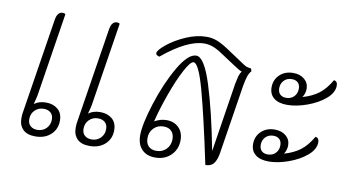

<svg xmlns="http://www.w3.org/2000/svg" viewBox="-62 -702 1542 850"><g transform="rotate(10 709.5 -277.0)"><path d="M230 -81Q230 -43 203.5 -18.5Q177 6 134 6Q97 6 78.5 -12.5Q60 -31 60 -63Q60 -75 61 -82L130 -519Q136 -554 160 -554Q167 -554 172 -550L113 -175Q112 -168 103 -134Q124 -150 156 -150Q188 -150 209 -132.5Q230 -115 230 -81ZM194 -80Q194 -100 182 -110.5Q170 -121 151 -121Q127 -121 111 -105Q95 -89 95 -65Q95 -45 107 -34.5Q119 -24 138 -24Q162 -24 178 -40Q194 -56 194 -80ZM474 -81Q474 -43 447.5 -18.5Q421 6 378 6Q341 6 322.5 -12.5Q304 -31 304 -63Q304 -75 305 -82L374 -519Q380 -554 404 -554Q411 -554 416 -550L357 -175Q356 -168 347 -134Q368 -150 400 -150Q432 -150 453 -132.5Q474 -115 474 -81ZM438 -80Q438 -100 426 -110.5Q414 -121 395 -121Q371 -121 355 -105Q339 -89 339 -65Q339 -45 351 -34.5Q363 -24 382 -24Q406 -24 422 -40Q438 -56 438 -80Z M1027 -444Q1018 -435 1012.5 -419Q1007 -403 1002 -375L953 -64Q948 -32 935.5 -16Q923 0 898 0Q853 -214 822 -326.5Q791 -439 768 -439Q754 -439 729 -392Q704 -345 679.5 -276.5Q655 -208 641 -151Q668 -166 695 -166Q729 -166 750 -145Q771 -124 771 -89Q771 -48 743.5 -21Q716 6 673 6Q635 6 613 -16.5Q591 -39 591 -80Q591 -129 621.5 -225Q652 -321 695 -395.5Q738 -470 775 -470Q811 -470 847.5 -354.5Q884 -239 917 -66L966 -379Q970 -399 973.5 -412Q977 -425 985 -435Q973 -439 948 -456L881 -500Q857 -516 838.5 -522.5Q820 -529 801 -529Q725 -529 614 -437Q598 -441 598 -450Q598 -463 631.5 -490.5Q665 -518 713 -539Q761 -560 806 -560Q830 -560 851.5 -552Q873 -544 902 -525L973 -478Q993 -464 1000 -461Q1007 -458 1023 -456ZM625 -73Q625 -50 637.5 -37Q650 -24 673 -24Q700 -24 717.5 -42Q735 -60 735 -87Q735 -110 722.5 -123Q710 -136 687 -136Q660 -136 642.5 -118Q625 -100 625 -73Z M1410 -447Q1410 -415 1377 -387Q1344 -359 1296 -342Q1248 -325 1208 -325Q1169 -325 1148 -342Q1127 -359 1127 -390Q1127 -424 1150.5 -446.5Q1174 -469 1211 -469Q1242 -469 1261.5 -452.5Q1281 -436 1281 -410Q1281 -389 1269 -371Q1311 -383 1340 -404.5Q1369 -426 1394 -469Q1410 -466 1410 -447ZM1247 -404Q1247 -422 1237 -431.5Q1227 -441 1210 -441Q1188 -441 1174.5 -427Q1161 -413 1161 -392Q1161 -374 1171 -364.5Q1181 -355 1198 -355Q1220 -355 1233.5 -369Q1247 -383 1247 -404ZM1373 -186Q1373 -154 1340 -126Q1307 -98 1259 -81Q1211 -64 1171 -64Q1132 -64 1111 -81Q1090 -98 1090 -129Q1090 -163 1113.5 -185.5Q1137 -208 1174 -208Q1205 -208 1224.5 -191.5Q1244 -175 1244 -149Q1244 -128 1232 -110Q1274 -122 1303 -143.5Q1332 -165 1357 -208Q1373 -205 1373 -186ZM1210 -143Q1210 -161 1200 -170.5Q1190 -180 1173 -180Q1151 -180 1137.5 -166Q1124 -152 1124 -131Q1124 -113 1134 -103.5Q1144 -94 1161 -94Q1183 -94 1196.5 -108Q1210 -122 1210 -143Z"/></g></svg>

Font: Thasadith
Style: Italic
Weight: 400
Italic angle: -9°
Designer: Cadson Demak Co.,Ltd.
Foundry: Cadson Demak Co.,Ltd.
Version: Version 1.000; ttfautohint (v1.6)